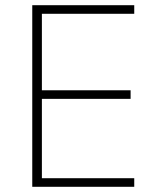

<svg xmlns="http://www.w3.org/2000/svg" viewBox="-20 -718 606 738"><path d="M104 0V-698H496V-665H141V-371H482V-338H141V-33H496V0Z"/></svg>

Font: IBM Plex Sans Devanagari ExtraLight
Style: Regular
Weight: 200
Designer: Mike Abbink, Paul van der Laan, Pieter van Rosmalen, Erin McLaughlin
Foundry: Bold Monday
Version: Version 1.1